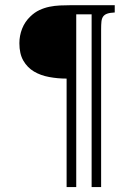

<svg xmlns="http://www.w3.org/2000/svg" viewBox="-20 -555 526 750"><path d="M337.9 -499H277.8V175.8H240.2V-248Q205.1 -248 171.9 -254.2Q138.7 -260.3 112.8 -275.6Q86.9 -291 71.3 -317.9Q55.7 -344.7 55.7 -386.2Q55.7 -415.5 66.4 -442.9Q77.1 -470.2 98.6 -490.7Q115.2 -506.8 134 -515.6Q152.8 -524.4 173.1 -528.6Q193.4 -532.7 214.8 -533.7Q236.3 -534.7 257.8 -534.7H428.2V-506.3Q409.2 -505.4 398.4 -501.5Q387.7 -497.6 382.6 -490Q377.4 -482.4 376.2 -470.2Q375 -458 375 -441.4V175.8H337.9Z"/></svg>

Font: CAT Linz
Style: Regular
Weight: 400
Designer: Peter Wiegel
Foundry: Peter Wiegel
Version: Version 1.08